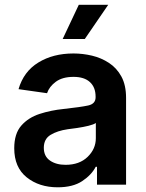

<svg xmlns="http://www.w3.org/2000/svg" viewBox="-20 -778 617 809"><path d="M223.1 11.2Q145 11.2 92.5 -30.8Q40 -72.8 40 -153.3Q40 -214.8 69.8 -248.8Q99.6 -282.7 147.2 -298.1Q194.8 -313.5 247.6 -318.8Q319.8 -326.7 351.3 -333.5Q382.8 -340.3 382.8 -368.2V-370.6Q382.8 -410.2 358.9 -432.1Q335 -454.1 290 -454.1Q243.2 -454.1 215.3 -433.6Q187.5 -413.1 178.2 -385.3L58.1 -402.3Q79.6 -476.6 141.6 -514.6Q203.6 -552.7 289.6 -552.7Q328.6 -552.7 367.7 -543.5Q406.7 -534.2 439.2 -512.9Q471.7 -491.7 491.5 -455.6Q511.2 -419.4 511.2 -365.2V0H388.7V-75.2H383.3Q365.7 -41 326.4 -14.9Q287.1 11.2 223.1 11.2ZM256.3 -83.5Q314.5 -83.5 349.1 -116.9Q383.8 -150.4 383.8 -195.8V-259.8Q375 -253.4 353 -248Q331.1 -242.7 306.4 -239Q281.7 -235.4 265.1 -233.4Q221.7 -227.1 193.1 -209.7Q164.6 -192.4 164.6 -155.3Q164.6 -119.6 190.4 -101.6Q216.3 -83.5 256.3 -83.5ZM244.1 -613.8 312 -757.8H436L337.4 -613.8Z"/></svg>

Font: Inter Semi Bold
Style: Regular
Weight: 600
Designer: Rasmus Andersson
Foundry: rsms
Version: Version 4.000;git-e0f93cc